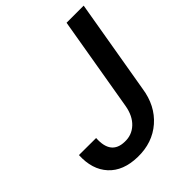

<svg xmlns="http://www.w3.org/2000/svg" viewBox="-203 -827 953 953"><g transform="rotate(-45 273.5 -350.5)"><path d="M427.2 -710.9H547.4L462.4 -212.4Q447.3 -108.9 377.7 -48.3Q308.1 12.2 206.1 10.3Q106.4 8.3 54 -48.8Q1.5 -106 6.3 -203.1L126.5 -202.6Q119.6 -90.8 213.4 -88.9Q262.2 -86.9 297.1 -119.6Q332 -152.3 342.3 -211.9Z"/></g></svg>

Font: Roboto Medium
Style: Italic
Weight: 500
Italic angle: -12°
Designer: Google
Version: Version 2.134; 2016